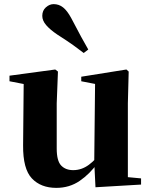

<svg xmlns="http://www.w3.org/2000/svg" viewBox="-20 -894 731 931"><path d="M253 17Q178 17 134.5 -29Q91 -75 92 -189L95 -505L129 -480L26 -500V-527L248 -557L261 -547L255 -393V-174Q255 -114 276.5 -91.5Q298 -69 335 -69Q376 -69 411 -95Q446 -121 472 -160L511 -103H453Q416 -51 366.5 -17Q317 17 253 17ZM443 14 437 -107V-110L441 -487L374 -500V-522L593 -557L604 -547L600 -393V-35L664 -29V1ZM408 -654 386 -637Q363 -655 335 -675Q307 -695 257 -727Q223 -750 204 -772Q185 -794 185 -817Q185 -843 202.5 -858.5Q220 -874 240 -874Q266 -874 286 -858Q306 -842 325 -807Q355 -749 373.5 -715.5Q392 -682 408 -654Z"/></svg>

Font: Noto Serif JP Black
Style: Regular
Weight: 900
Designer: Ryoko NISHIZUKA 西塚涼子 (kana & ideographs); Frank Grießhammer (Latin, Greek & Cyrillic); Wenlong ZHANG 张文龙 (bopomofo); San
Foundry: Adobe
Version: Version 2.003-H1;hotconv 1.1.1;makeotfexe 2.6.0